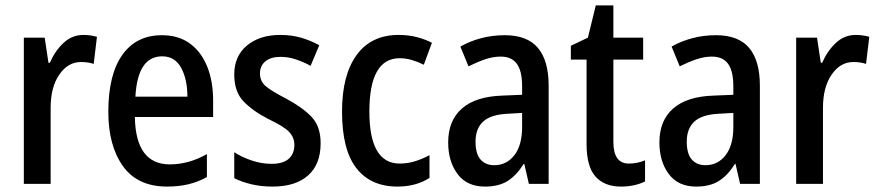

<svg xmlns="http://www.w3.org/2000/svg" viewBox="-20 -679 3241 709"><path d="M288 -550Q314 -550 338 -543L326 -443Q306 -450 279 -450Q231 -450 199 -403.5Q167 -357 167 -281V0H68V-540H145L159 -447H164Q183 -491 214.5 -520.5Q246 -550 288 -550Z M578 -549Q639 -549 681 -518.5Q723 -488 745 -433.5Q767 -379 767 -308V-247H478Q481 -72 607 -72Q677 -72 744 -110V-25Q711 -7 675.5 1.5Q640 10 597 10Q488 10 434 -65.5Q380 -141 380 -266Q380 -403 431.5 -476Q483 -549 578 -549ZM579 -471Q488 -471 480 -322H672Q672 -386 649 -428.5Q626 -471 579 -471Z M1164 -150Q1164 -72 1117.5 -31Q1071 10 987 10Q944 10 908.5 1.5Q873 -7 845 -21V-117Q872 -99 909 -86.5Q946 -74 983 -74Q1025 -74 1046 -92.5Q1067 -111 1067 -144Q1067 -172 1047 -192.5Q1027 -213 970 -240Q912 -270 878.5 -305.5Q845 -341 845 -404Q845 -472 892 -511Q939 -550 1015 -550Q1056 -550 1091 -540Q1126 -530 1159 -512L1127 -436Q1101 -450 1073 -459.5Q1045 -469 1016 -469Q980 -469 960 -452.5Q940 -436 940 -408Q940 -379 961 -361Q982 -343 1038 -314Q1096 -283 1130 -248Q1164 -213 1164 -150Z M1448 10Q1349 10 1296 -58Q1243 -126 1243 -267Q1243 -402 1297 -476Q1351 -550 1452 -550Q1488 -550 1519 -542Q1550 -534 1575 -521L1545 -440Q1523 -451 1500.5 -457.5Q1478 -464 1456 -464Q1344 -464 1344 -267Q1344 -75 1456 -75Q1485 -75 1512.5 -83.5Q1540 -92 1566 -106V-22Q1516 10 1448 10Z M1844 -549Q1927 -549 1966.5 -502Q2006 -455 2006 -363V0H1933L1916 -74H1914Q1888 -32 1855 -11Q1822 10 1771 10Q1704 10 1669.5 -36.5Q1635 -83 1635 -153Q1635 -234 1686 -278.5Q1737 -323 1836 -326L1908 -329V-360Q1908 -417 1888.5 -443.5Q1869 -470 1829 -470Q1801 -470 1771.5 -460Q1742 -450 1710 -434L1680 -507Q1715 -527 1756.5 -538Q1798 -549 1844 -549ZM1855 -259Q1792 -256 1764 -230Q1736 -204 1736 -156Q1736 -111 1754.5 -90Q1773 -69 1805 -69Q1851 -69 1879.5 -106Q1908 -143 1908 -210V-262Z M2302 -75Q2317 -75 2332.5 -78Q2348 -81 2362 -87V-9Q2344 0 2321.5 5Q2299 10 2273 10Q2212 10 2179 -27Q2146 -64 2146 -147V-459H2088V-510L2151 -540L2180 -659H2245V-540H2355V-459H2245V-155Q2245 -75 2302 -75Z M2624 -549Q2707 -549 2746.5 -502Q2786 -455 2786 -363V0H2713L2696 -74H2694Q2668 -32 2635 -11Q2602 10 2551 10Q2484 10 2449.5 -36.5Q2415 -83 2415 -153Q2415 -234 2466 -278.5Q2517 -323 2616 -326L2688 -329V-360Q2688 -417 2668.5 -443.5Q2649 -470 2609 -470Q2581 -470 2551.5 -460Q2522 -450 2490 -434L2460 -507Q2495 -527 2536.5 -538Q2578 -549 2624 -549ZM2635 -259Q2572 -256 2544 -230Q2516 -204 2516 -156Q2516 -111 2534.5 -90Q2553 -69 2585 -69Q2631 -69 2659.5 -106Q2688 -143 2688 -210V-262Z M3140 -550Q3166 -550 3190 -543L3178 -443Q3158 -450 3131 -450Q3083 -450 3051 -403.5Q3019 -357 3019 -281V0H2920V-540H2997L3011 -447H3016Q3035 -491 3066.5 -520.5Q3098 -550 3140 -550Z"/></svg>

Font: Noto Sans Lao UI Cond Med
Style: Regular
Weight: 500
Width: 3
Designer: Monotype Design Team
Foundry: Monotype Imaging Inc.
Version: Version 2.000; ttfautohint (v1.8.4.7-5d5b)